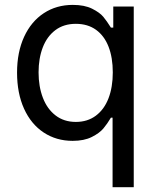

<svg xmlns="http://www.w3.org/2000/svg" viewBox="-20 -573 652 797"><path d="M447.3 204.1V-84.5H440.4Q425.3 -59.1 409.2 -39.8Q393.1 -20.5 361.1 -4.4Q329.1 11.7 281.7 11.7Q213.9 11.7 161.4 -22.9Q108.9 -57.6 79.8 -121.8Q50.8 -186 50.8 -271.5Q50.8 -356.4 80.1 -420.2Q109.4 -483.9 161.9 -518.3Q214.4 -552.7 282.2 -552.7Q330.6 -552.7 362.3 -536.9Q394 -521 408.7 -503.4Q423.3 -485.8 440.4 -458.5H450.2V-545.9H535.2V204.1ZM448.2 -272.5Q448.2 -333.5 430.7 -378.9Q413.1 -424.3 378.7 -449.2Q344.2 -474.1 294.9 -474.1Q244.6 -474.1 209.7 -447.8Q174.8 -421.4 157.5 -376Q140.1 -330.6 140.1 -272.5Q140.1 -213.9 158 -167.2Q175.8 -120.6 210.7 -93.8Q245.6 -66.9 294.9 -66.9Q343.3 -66.9 377.9 -92.8Q412.6 -118.7 430.4 -165Q448.2 -211.4 448.2 -272.5Z"/></svg>

Font: Inter RS Variable
Style: Regular
Weight: 400
Designer: Rasmus Andersson (customised by Maria Ramos and Noel Pretorius)
Foundry: rsms
Version: Version 3.001;Glyphs 3.2.3 (3260)